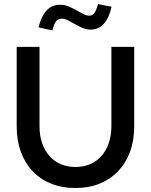

<svg xmlns="http://www.w3.org/2000/svg" viewBox="-20 -936 760 967"><path d="M64 0ZM656 -300Q656 -229 635 -172Q614 -115 575 -74Q536 -33 481.5 -11Q427 11 360 11Q292 11 237.5 -11Q183 -33 144.5 -73.5Q106 -114 85 -171.5Q64 -229 64 -300V-700H179V-300Q179 -253 192 -215.5Q205 -178 228.5 -151Q252 -124 285.5 -109.5Q319 -95 360 -95Q401 -95 434.5 -109.5Q468 -124 491.5 -151Q515 -178 528 -216Q541 -254 541 -300V-700H656ZM244 -783Q227 -787 209 -790.5Q191 -794 174 -798Q187 -853 214 -882.5Q241 -912 283 -912Q305 -912 325.5 -903.5Q346 -895 364.5 -884.5Q383 -874 399.5 -865.5Q416 -857 429 -857Q445 -857 454.5 -869Q464 -881 474 -916Q491 -912 508 -908.5Q525 -905 542 -902Q516 -787 436 -787Q415 -787 395.5 -795.5Q376 -804 357.5 -814.5Q339 -825 322.5 -833.5Q306 -842 291 -842Q272 -842 262 -828.5Q252 -815 244 -783Z"/></svg>

Font: Rosa Sans Medium
Style: Regular
Weight: 500
Designer: Pentagram / MCKL
Foundry: Pentagram / MCKL
Version: Version 1.005;September 16, 2019;FontCreator 11.5.0.2425 64-